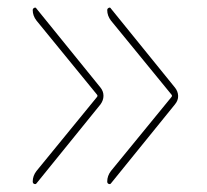

<svg xmlns="http://www.w3.org/2000/svg" viewBox="-20 -540 540 501"><path d="M75.2 -93.8 232.4 -286.1Q236.3 -290 232.4 -293.9L75.2 -486.3Q65.4 -499 65.4 -513.7Q65.4 -517.6 69.3 -519.5Q73.2 -521.5 75.2 -517.6L242.2 -311.5Q250 -301.8 250 -290Q250 -278.3 242.2 -267.6L75.2 -61.5Q73.2 -58.6 69.3 -60.1Q65.4 -61.5 65.4 -66.4Q65.4 -81.1 75.2 -93.8ZM269.5 -93.8 426.8 -286.1Q430.7 -290 426.8 -293.9L269.5 -486.3Q259.8 -499 259.8 -513.7Q259.8 -517.6 263.7 -519.5Q267.6 -521.5 269.5 -517.6L436.5 -311.5Q444.3 -301.8 444.8 -290Q445.3 -278.3 436.5 -267.6L269.5 -61.5Q267.6 -58.6 263.7 -60.1Q259.8 -61.5 259.8 -66.4Q259.8 -81.1 269.5 -93.8Z"/></svg>

Font: Rounded-X Mgen+ 1m thin
Style: Regular
Weight: 100
Designer: [Source Han Sans]
Ryoko NISHIZUKA  (kana & ideographs); Paul D. Hunt (Latin, Greek & Cyrillic); Wenlong ZHANG  (bopomofo
Version: Version 1.059.20150602